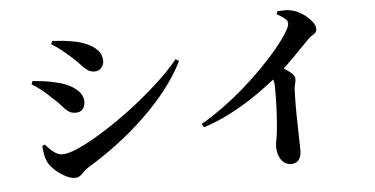

<svg xmlns="http://www.w3.org/2000/svg" viewBox="-55 -897 2059 1053"><g transform="rotate(-5 975.0 -370.5)"><path d="M253.7 -718.4 260.1 -736.1Q284.7 -734.9 320.4 -731.5Q356 -728 401.3 -717.9Q436 -708.8 465 -693.5Q493.9 -678.2 511.6 -656.1Q529.4 -633.9 529.4 -602.2Q529.4 -582 515.2 -565.5Q501.1 -549 479.9 -549Q456 -549 439 -560.5Q422.1 -572 404.8 -592.1Q387.6 -612.2 360.6 -635.8Q331.5 -662.4 304.8 -683.2Q278.1 -704 253.7 -718.4ZM926 -577.6 943.7 -566Q906 -489.5 847.6 -414.7Q789.2 -339.9 716 -269.9Q642.9 -199.9 562 -139Q481.2 -78.1 399.7 -29.5Q383.9 -19.6 372.3 -7.3Q360.7 5.1 348.8 14Q336.9 23 319.8 23Q298.8 23 271.7 9.6Q244.6 -3.7 220.2 -24.3Q195.8 -44.9 180.7 -67.4Q168.6 -86.9 162.6 -116.7Q156.6 -146.5 156.1 -166.7L169.4 -173.7Q180 -162.3 194.7 -147.7Q209.3 -133 226.6 -122.4Q243.9 -111.8 263.3 -111.8Q292.1 -111.8 340 -131.9Q387.9 -151.9 447.9 -186.9Q507.9 -221.8 573.7 -267.3Q639.6 -312.9 704.5 -365.2Q769.4 -417.6 826.6 -471.7Q883.7 -525.9 926 -577.6ZM126.9 -509.1 133.1 -526.5Q163.9 -524 195.4 -520.1Q227 -516.3 266.8 -506.1Q303.1 -498 335 -481.8Q366.8 -465.5 387 -442.4Q407.2 -419.2 407.2 -388.1Q407.2 -376.3 402.4 -363.4Q397.5 -350.5 386.1 -341.7Q374.7 -332.8 353.6 -332.8Q329.9 -332.8 313.1 -345.8Q296.3 -358.7 280 -378.3Q263.8 -398 239.7 -418.4Q205.7 -451.3 178 -473.5Q150.2 -495.7 126.9 -509.1Z M1499.6 -774.4 1505 -791.2Q1525.8 -792.4 1548.8 -792.5Q1571.8 -792.5 1594.3 -785.1Q1622 -776.9 1648.2 -758Q1674.4 -739.2 1691.6 -717.3Q1708.8 -695.3 1708.8 -677Q1708.8 -662.7 1701.6 -655.4Q1694.4 -648.2 1682.7 -641.3Q1671.1 -634.4 1657.1 -619.9Q1624.4 -586.2 1576.2 -537.1Q1528.1 -487.9 1468.4 -436.1Q1447 -417.1 1406.1 -386.2Q1365.3 -355.2 1310 -319.1Q1254.7 -283 1188.1 -249.2Q1121.6 -215.4 1048.9 -191.7L1037.8 -211.1Q1101.3 -248.1 1163.3 -293.4Q1225.4 -338.6 1281.9 -388.5Q1338.5 -438.4 1387 -487.7Q1435.5 -537 1472.5 -581.4Q1509.4 -625.8 1531.9 -660.4Q1558.2 -700.3 1558.2 -720.8Q1558.2 -734.7 1540.3 -748.8Q1522.5 -763 1499.6 -774.4ZM1427.2 -459 1476.5 -500.2Q1513.8 -474.5 1542.5 -453.9Q1571.2 -433.4 1571.2 -413.6Q1571.2 -400.5 1566.9 -385.6Q1562.5 -370.8 1561.5 -349.4Q1559.2 -282.4 1560.2 -216Q1561.1 -149.5 1562.7 -97.6Q1564.3 -45.7 1564.3 -19.5Q1564.3 12.3 1550.3 31.4Q1536.4 50.4 1508.6 50.4Q1482.7 50.4 1466 35.7Q1449.4 21 1441.2 -2.5Q1433.1 -26.1 1433.1 -50.8Q1433.1 -65.5 1436.8 -83.4Q1440.6 -101.4 1443.6 -125.6Q1447.1 -155 1449.3 -185.5Q1451.5 -216 1453 -245.1Q1454.5 -274.2 1455 -300.2Q1455.5 -326.2 1455.5 -347.3Q1455.5 -368.3 1455.3 -381.3Q1455 -405.6 1448 -422.5Q1441.1 -439.3 1427.2 -459Z"/></g></svg>

Font: Noto Serif TC
Style: Regular
Weight: 200
Designer: Ryoko NISHIZUKA 西塚涼子 (kana & ideographs); Frank Grießhammer (Latin, Greek & Cyrillic); Wenlong ZHANG 张文龙 (bopomofo); San
Foundry: Adobe
Version: Version 2.001;hotconv 1.1.0;makeotfexe 2.6.0